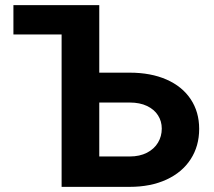

<svg xmlns="http://www.w3.org/2000/svg" viewBox="-20 -727 831 747"><path d="M32.2 -707H366.2V-444.3H484.4Q566.9 -444.3 627.9 -417.5Q689 -390.6 721.9 -341.1Q754.9 -291.5 754.9 -225.6Q754.9 -158.7 721.9 -107.7Q689 -56.6 627.7 -28.3Q566.4 0 484.4 0H219.7V-592.8H32.2ZM484.4 -118.2Q523.4 -118.2 551.8 -132.8Q580.1 -147.5 594.7 -172.1Q609.4 -196.8 609.4 -226.6Q609.4 -255.4 594.7 -278.3Q580.1 -301.3 552 -314.7Q523.9 -328.1 484.4 -328.1H366.2V-118.2Z"/></svg>

Font: WEMIX Pretendard
Style: Bold
Weight: 700
Designer: Base glyphs from Inter by Rasmus Andersson; Hangeul glyphs from Noto Sans CJK(Source Han Sans) by Jang Soo-young and Kan
Foundry: Kil Hyung-jin
Version: Version 1.000